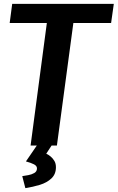

<svg xmlns="http://www.w3.org/2000/svg" viewBox="-20 -752 608 992"><path d="M43 -732H568L554 -633H359L274 0H138L222 -633H30ZM269 112Q269 148 245.5 170Q222 192 186 203Q150 214 111 220L95 158Q108 156 125.5 153Q143 150 157 142Q171 134 171 118Q171 105 155.5 97Q140 89 114 82L179 -13H255L219 42Q230 47 241.5 56.5Q253 66 261 79.5Q269 93 269 112Z"/></svg>

Font: Rosario
Style: Italic
Weight: 400
Italic angle: -8.05°
Designer: Hector Gatti
Foundry: Omnibus Type
Version: Version 1.201